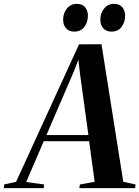

<svg xmlns="http://www.w3.org/2000/svg" viewBox="-96 -976 723 996"><path d="M-76 0 -74.5 -19 -12.5 -33 314 -746 430.5 -746.5 543.5 -33 607 -19 605 0H315.5L318.5 -19L395 -33L366.5 -243.5H131L40 -32L133 -19L130.5 0ZM145 -275.5H362.5L319.5 -590L310.5 -666.5L289 -610ZM289.5 -812Q262.5 -812 247 -829Q231.5 -846 231.5 -874.5Q231.5 -907 251 -931.5Q270.5 -956 302 -956Q332 -956 346 -938Q360 -920 360 -895Q360 -860.5 341.5 -836.2Q323 -812 289.5 -812ZM482.5 -812Q455.5 -812 440 -829Q424.5 -846 424.5 -874.5Q424.5 -907 444 -931.5Q463.5 -956 495 -956Q525 -956 539 -938Q553 -920 553 -895Q553 -860.5 534.5 -836.2Q516 -812 482.5 -812Z"/></svg>

Font: Merriweather 144pt SemiBold
Style: Italic
Weight: 600
Italic angle: -7.8°
Version: Version 2.101